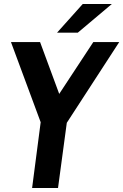

<svg xmlns="http://www.w3.org/2000/svg" viewBox="-20 -943 618 963"><path d="M181 -732 277 -472 448 -732H578L315 -327L271 0H141L184 -330L35 -732ZM395 -923H541L370 -779H266Z"/></svg>

Font: Rosario
Style: Bold Italic
Weight: 700
Italic angle: -8.05°
Designer: Hector Gatti
Foundry: Omnibus Type
Version: Version 1.101; ttfautohint (v1.8.1.43-b0c9)